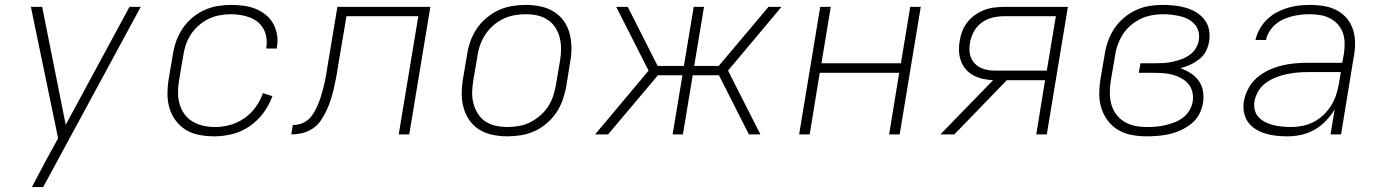

<svg xmlns="http://www.w3.org/2000/svg" viewBox="-20 -548 5640 783"><path d="M110 215Q124 188 138.5 161Q153 134 167 107L217 16L106 -520H152L248 -39L508 -520H554L156 215Z M854 8Q824 8 794 2.5Q764 -3 739.5 -17.5Q715 -32 697.5 -55Q680 -78 671.5 -106Q663 -134 663 -164.5Q663 -195 668 -226L685 -326Q689 -353 698.5 -380Q708 -407 724.5 -431.5Q741 -456 764 -475.5Q787 -495 813.5 -507Q840 -519 868 -523.5Q896 -528 923 -528Q949 -528 974.5 -524.5Q1000 -521 1022.5 -512Q1045 -503 1064 -487.5Q1083 -472 1094.5 -451Q1106 -430 1110 -405Q1114 -380 1109 -354V-350H1066V-353Q1069 -373 1066.5 -393Q1064 -413 1055 -429.5Q1046 -446 1031.5 -458Q1017 -470 998.5 -477Q980 -484 960.5 -487Q941 -490 920 -490Q898 -490 874.5 -485.5Q851 -481 829.5 -470.5Q808 -460 789.5 -443.5Q771 -427 758 -407Q745 -387 737.5 -364.5Q730 -342 727 -319L710 -219Q706 -195 706 -170.5Q706 -146 712.5 -123.5Q719 -101 732.5 -82.5Q746 -64 766 -52Q786 -40 809.5 -35Q833 -30 858 -30Q888 -30 918.5 -38.5Q949 -47 976 -65.5Q1003 -84 1022.5 -111Q1042 -138 1052 -168L1091 -156Q1078 -120 1054.5 -88Q1031 -56 998.5 -33.5Q966 -11 928.5 -1.5Q891 8 854 8Z M1168 0 1174 -38Q1188 -38 1202.5 -42Q1217 -46 1230 -55Q1243 -64 1252 -76.5Q1261 -89 1268 -103Q1275 -117 1280.5 -131Q1286 -145 1290 -159Q1294 -173 1298 -187.5Q1302 -202 1305 -216.5Q1308 -231 1310.5 -245Q1313 -259 1315 -274L1356 -520H1735L1649 0H1606L1686 -482H1393L1357 -269Q1354 -247 1349.5 -225Q1345 -203 1340 -181.5Q1335 -160 1328 -138.5Q1321 -117 1311 -96Q1301 -75 1287.5 -55.5Q1274 -36 1254 -23Q1234 -10 1212 -5Q1190 0 1168 0Z M2049 8Q2019 8 1989.5 2Q1960 -4 1936 -18.5Q1912 -33 1895.5 -56Q1879 -79 1871 -107Q1863 -135 1863 -165Q1863 -195 1868 -226L1885 -326Q1889 -353 1898.5 -380Q1908 -407 1924.5 -431.5Q1941 -456 1964.5 -475.5Q1988 -495 2014.5 -507Q2041 -519 2069 -523.5Q2097 -528 2124 -528Q2154 -528 2183.5 -522Q2213 -516 2237 -501.5Q2261 -487 2278 -464Q2295 -441 2302.5 -413Q2310 -385 2310.5 -355Q2311 -325 2305 -294L2289 -194Q2284 -167 2274.5 -140Q2265 -113 2248.5 -88.5Q2232 -64 2209 -44.5Q2186 -25 2159.5 -13Q2133 -1 2104.5 3.5Q2076 8 2049 8ZM2050 -30Q2072 -30 2095.5 -34Q2119 -38 2140.5 -48.5Q2162 -59 2181.5 -75.5Q2201 -92 2214.5 -112.5Q2228 -133 2235.5 -155.5Q2243 -178 2247 -201L2264 -301Q2268 -325 2268 -349Q2268 -373 2262.5 -395Q2257 -417 2244.5 -436Q2232 -455 2213 -467.5Q2194 -480 2171.5 -485Q2149 -490 2124 -490Q2102 -490 2078.5 -486Q2055 -482 2033 -471.5Q2011 -461 1992 -444.5Q1973 -428 1959.5 -407.5Q1946 -387 1938 -364.5Q1930 -342 1927 -319L1910 -219Q1906 -195 1905.5 -171Q1905 -147 1911 -125Q1917 -103 1929 -84Q1941 -65 1960 -52.5Q1979 -40 2002 -35Q2025 -30 2050 -30Z M2460 0H2407L2625 -260L2493 -520H2540L2662 -279H2769L2809 -520H2851L2811 -279H2911L3114 -520H3167L2949 -260L3081 0H3034L2912 -241H2805L2765 0H2723L2763 -241H2663Z M3239 0 3325 -520H3368L3330 -290H3654L3692 -520H3735L3649 0H3606L3647 -251H3323L3282 0Z M3815 0 4030 -221Q4008 -222 3988 -226.5Q3968 -231 3950 -240.5Q3932 -250 3919 -265Q3906 -280 3899 -299Q3892 -318 3891 -339Q3890 -360 3894 -382Q3897 -402 3904.5 -421.5Q3912 -441 3925.5 -458Q3939 -475 3957 -487.5Q3975 -500 3995 -507.5Q4015 -515 4035.5 -517.5Q4056 -520 4076 -520H4335L4249 0H4206L4242 -221H4086L3872 0ZM4040 -260H4249L4286 -482H4076Q4053 -482 4029 -476.5Q4005 -471 3984.5 -456.5Q3964 -442 3952 -420Q3940 -398 3936 -375Q3933 -359 3933.5 -343.5Q3934 -328 3939.5 -314Q3945 -300 3955.5 -289Q3966 -278 3979.5 -271.5Q3993 -265 4008.5 -262.5Q4024 -260 4040 -260Z M4656 8Q4625 8 4595.5 2.5Q4566 -3 4541 -17.5Q4516 -32 4498.5 -55Q4481 -78 4472 -105.5Q4463 -133 4463 -164Q4463 -195 4468 -226L4485 -326Q4489 -353 4498.5 -380Q4508 -407 4524 -431Q4540 -455 4562.5 -474.5Q4585 -494 4612 -506.5Q4639 -519 4666.5 -523.5Q4694 -528 4721 -528Q4745 -528 4769 -525.5Q4793 -523 4815.5 -516.5Q4838 -510 4858 -498Q4878 -486 4892 -468Q4906 -450 4910.5 -426.5Q4915 -403 4911 -379Q4908 -359 4898 -339.5Q4888 -320 4870.5 -306.5Q4853 -293 4833.5 -284Q4814 -275 4794 -270Q4816 -262 4835.5 -249.5Q4855 -237 4868.5 -218.5Q4882 -200 4886 -176Q4890 -152 4886 -128Q4882 -104 4870.5 -82Q4859 -60 4839 -44Q4819 -28 4796.5 -17.5Q4774 -7 4750.5 -1.5Q4727 4 4703 6Q4679 8 4656 8ZM4657 -30Q4676 -30 4694.5 -31.5Q4713 -33 4732 -37.5Q4751 -42 4769.5 -49Q4788 -56 4804 -68Q4820 -80 4830.5 -97.5Q4841 -115 4844 -134Q4847 -154 4842.5 -173Q4838 -192 4826 -206Q4814 -220 4797.5 -229Q4781 -238 4763 -243Q4745 -248 4725 -249.5Q4705 -251 4685 -251H4624L4631 -290H4692Q4709 -290 4726.5 -291Q4744 -292 4762 -296Q4780 -300 4797 -306Q4814 -312 4830 -323Q4846 -334 4856 -350Q4866 -366 4869 -384Q4872 -402 4867.5 -419.5Q4863 -437 4851.5 -449.5Q4840 -462 4825 -470Q4810 -478 4792.5 -482Q4775 -486 4757.5 -488Q4740 -490 4721 -490Q4699 -490 4675.5 -485.5Q4652 -481 4630.5 -470.5Q4609 -460 4590 -443.5Q4571 -427 4558.5 -407Q4546 -387 4538 -364.5Q4530 -342 4527 -319L4510 -219Q4506 -195 4506 -170.5Q4506 -146 4512 -123.5Q4518 -101 4531.5 -82.5Q4545 -64 4564.5 -52Q4584 -40 4608 -35Q4632 -30 4657 -30Z M5230 8Q5207 8 5184 5.5Q5161 3 5140 -3.5Q5119 -10 5100.5 -21.5Q5082 -33 5069.5 -50.5Q5057 -68 5053 -90.5Q5049 -113 5053 -137Q5058 -163 5071.5 -188Q5085 -213 5106.5 -231.5Q5128 -250 5154 -262Q5180 -274 5206.5 -280.5Q5233 -287 5259.5 -289.5Q5286 -292 5312 -292H5454L5461 -331Q5464 -352 5463.5 -374Q5463 -396 5456 -415Q5449 -434 5435.5 -449Q5422 -464 5403.5 -473.5Q5385 -483 5364 -486.5Q5343 -490 5321 -490Q5303 -490 5285 -488Q5267 -486 5249 -481.5Q5231 -477 5213.5 -469Q5196 -461 5181.5 -448.5Q5167 -436 5156.5 -419Q5146 -402 5143 -385H5100Q5105 -408 5117 -429.5Q5129 -451 5147 -468.5Q5165 -486 5186.5 -497.5Q5208 -509 5231 -516Q5254 -523 5277.5 -525.5Q5301 -528 5324 -528Q5351 -528 5378.5 -523.5Q5406 -519 5429.5 -507Q5453 -495 5470 -476Q5487 -457 5496 -432Q5505 -407 5506 -379.5Q5507 -352 5502 -324L5449 0H5406L5423 -102Q5408 -77 5387 -55Q5366 -33 5340 -18.5Q5314 -4 5286 2Q5258 8 5230 8ZM5244 -30Q5267 -30 5290.5 -34.5Q5314 -39 5336 -50Q5358 -61 5376 -78Q5394 -95 5407.5 -116Q5421 -137 5428.5 -160Q5436 -183 5440 -205L5448 -254H5313Q5291 -254 5269.5 -252Q5248 -250 5226.5 -245.5Q5205 -241 5183.5 -232.5Q5162 -224 5143 -210.5Q5124 -197 5112 -177Q5100 -157 5096 -136Q5093 -117 5097 -100Q5101 -83 5112.5 -70.5Q5124 -58 5140 -50Q5156 -42 5172.5 -38Q5189 -34 5207.5 -32Q5226 -30 5244 -30Z"/></svg>

Font: Iosevka Aile Extralight
Style: Italic
Weight: 200
Italic angle: -9°
Designer: Belleve Invis
Foundry: Belleve Invis
Version: Version 31.1.0; ttfautohint (v1.8.4)